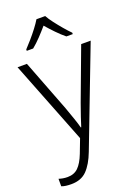

<svg xmlns="http://www.w3.org/2000/svg" viewBox="-183 -907 837 1157"><g transform="rotate(-20 235.0 -328.0)"><path d="M1 -598H61L188 -268Q204 -223 216 -188.5Q228 -154 235 -127H238Q253 -177 285 -266L409 -598H470L230 28Q203 99 166 137Q129 175 66 175Q47 175 31.5 173Q16 171 3 166V118Q15 122 29 124.5Q43 127 59 127Q101 127 127.5 101Q154 75 175 21L209 -68ZM263 -831Q275 -809 296 -781.5Q317 -754 340 -727Q363 -700 382 -681V-672H341Q314 -694 286 -723Q258 -752 234 -780Q210 -752 182.5 -723Q155 -694 128 -672H87V-681Q106 -701 129 -727.5Q152 -754 173 -781.5Q194 -809 207 -831Z"/></g></svg>

Font: Noto Sans Malayalam UI Light
Style: Regular
Weight: 300
Designer: Jelle Bosma - Monotype Design Team
Foundry: Monotype Imaging Inc.
Version: Version 2.104; ttfautohint (v1.8.4.7-5d5b)